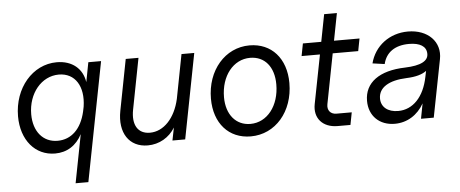

<svg xmlns="http://www.w3.org/2000/svg" viewBox="-54 -793 2694 1125"><g transform="rotate(-5 1293.0 -230.0)"><path d="M244 16C314 16 369 -19 403 -84L348 200H423L559 -500H484L462 -385C450 -465 390 -516 299 -516C157 -516 46 -386 46 -220C46 -80 127 16 244 16ZM265 -57C180 -57 124 -123 124 -225C124 -348 203 -443 305 -443C401 -443 452 -361 434 -243L428 -214C405 -114 346 -57 265 -57Z M789 16C857 16 916 -19 950 -75L935 0H1010L1107 -500H1032L982 -241C957 -129 889 -57 808 -57C737 -57 704 -112 721 -200L779 -500H704L646 -200C621 -72 680 16 789 16Z M1395 16C1540 16 1647 -108 1647 -276C1647 -421 1562 -516 1433 -516C1289 -516 1181 -391 1181 -224C1181 -79 1266 16 1395 16ZM1399 -57C1314 -57 1258 -124 1258 -226C1258 -351 1331 -443 1430 -443C1516 -443 1570 -378 1570 -275C1570 -149 1498 -57 1399 -57Z M1907 0H1982L1996 -73H1906C1871 -73 1851 -98 1858 -133L1915 -427H2065L2079 -500H1929L1960 -660H1885L1854 -500H1746L1732 -427H1840L1784 -140C1768 -58 1819 0 1907 0Z M2242 16C2315 16 2377 -23 2414 -89L2397 0H2472L2538 -338C2558 -439 2482 -516 2365 -516C2256 -516 2168 -449 2142 -348L2213 -338C2229 -406 2283 -443 2365 -443C2429 -443 2466 -420 2467 -378C2469 -334 2423 -310 2330 -307C2178 -303 2091 -239 2091 -132C2091 -43 2152 16 2242 16ZM2268 -57C2207 -57 2168 -89 2168 -139C2168 -203 2228 -241 2334 -245C2388 -247 2426 -258 2451 -277L2444 -243C2421 -126 2355 -57 2268 -57Z"/></g></svg>

Font: Uncut Sans
Style: Italic
Weight: 400
Italic angle: -11°
Designer: Kasper Nordkvist
Foundry: UNCUT.wtf
Version: Version 1.304;Glyphs 3.2 (3246)